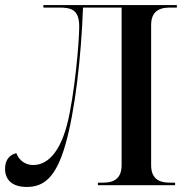

<svg xmlns="http://www.w3.org/2000/svg" viewBox="-20 -734 749 761"><path d="M86 7C155 7 202 -32 239 -160C277 -291 302 -509 309 -704H462V-80C462 -30 436 -10 389 -10H368V0H674V-10H653C605 -10 579 -30 579 -80V-634C579 -684 605 -704 653 -704H681V-714H152V-704H214C263 -704 294 -696 294 -628C294 -566 275 -353 246 -241C209 -98 145 -80 112 -80C72 -80 51 -108 45 -127C18 -121 0 -100 0 -65C0 -21 29 7 86 7Z"/></svg>

Font: Noto Serif Display Medium
Style: Regular
Weight: 500
Designer: Monotype Design Team
Foundry: Monotype Imaging Inc.
Version: Version 2.009